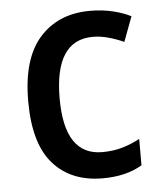

<svg xmlns="http://www.w3.org/2000/svg" viewBox="-45 -589 533 639"><g transform="rotate(-5 221.5 -269.5)"><path d="M273 10Q168 10 108 -57.5Q48 -125 48 -267Q48 -409 110.5 -479Q173 -549 279 -549Q320 -549 355 -540.5Q390 -532 415 -519L384 -436Q360 -447 333 -454.5Q306 -462 281 -462Q153 -462 153 -267Q153 -77 279 -77Q316 -77 346.5 -86Q377 -95 405 -110V-22Q352 10 273 10Z"/></g></svg>

Font: Noto Sans Ethiopic SemiCondensed Medium
Style: Regular
Weight: 500
Width: 4
Designer: Monotype Design Team
Foundry: Monotype Imaging Inc.
Version: Version 2.102; ttfautohint (v1.8.4.7-5d5b)